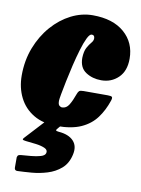

<svg xmlns="http://www.w3.org/2000/svg" viewBox="-87 -589 660 899"><g transform="rotate(10 243.0 -140.0)"><path d="M485.5 -359Q485.5 -300.5 452.5 -268.8Q419.5 -237 371.5 -237Q329.5 -237 298 -257.8Q266.5 -278.5 266.5 -325Q267.5 -356.5 277 -374Q286.5 -391.5 296 -402.2Q305.5 -413 305.5 -424Q305.5 -440 291.5 -440Q281.5 -440 270.5 -417.5Q259.5 -395 248.8 -359Q238 -323 228.2 -282Q218.5 -241 210.8 -203.5Q203 -166 198.5 -140.5Q194 -115 194 -110Q193.5 -91.5 200 -85.8Q206.5 -80 213.5 -80Q233.5 -80 246 -100.2Q258.5 -120.5 270.5 -154.5Q274 -164.5 279 -168.8Q284 -173 299.5 -173H415Q431 -173 434.8 -169Q438.5 -165 434 -151Q418 -103 391 -66.8Q364 -30.5 319 -10.2Q274 10 204 10Q138.5 10 93.2 -17Q48 -44 24.8 -90.5Q1.5 -137 1.5 -195Q1.5 -266.5 25 -327.2Q48.5 -388 88.5 -433.8Q128.5 -479.5 178.5 -504.8Q228.5 -530 281 -530Q377 -530 431.2 -482.8Q485.5 -435.5 485.5 -359ZM45 235V186.5Q47 178 51.8 175.8Q56.5 173.5 64 173Q84.5 171.5 110 169.2Q135.5 167 155.2 161.2Q175 155.5 178 143Q181.5 128 164.5 120.5Q147.5 113 121.8 109.8Q96 106.5 74 104.5Q60 103 58.8 99.8Q57.5 96.5 64 90L171 -26Q175.5 -31 185.5 -31H234.5Q246 -31 248.8 -29Q251.5 -27 246 -21L212.5 18Q204.5 26.5 204.8 30.2Q205 34 218 35Q265.5 38.5 288.8 63.2Q312 88 302 130Q292.5 172 264.8 196Q237 220 200.2 231.2Q163.5 242.5 126 245.5Q88.5 248.5 59 249.5Q45 250 45 235Z"/></g></svg>

Font: Besley* Condensed Fatface
Style: Italic
Weight: 900
Width: 3
Italic angle: -13°
Designer: Owen Earl
Foundry: indestructible type*
Version: Version 3.000; ttfautohint (v1.8.3)